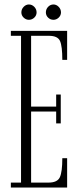

<svg xmlns="http://www.w3.org/2000/svg" viewBox="-20 -838 354 858"><path d="M28.5 0V-22H74V-678H28.5V-700H280V-570.5H258.5Q258.5 -631.5 248.2 -654.8Q238 -678 198.5 -678H119V-361.5H231V-415.5H251.5V-286.5H231V-339.5H119V-22H196.5Q236.5 -22 247.5 -46Q258.5 -70 258.5 -131H280V0ZM219 -749.5Q205 -749.5 195 -759.2Q185 -769 185 -782.5Q185 -797 195 -807.5Q205 -818 219 -818Q232 -818 242.2 -807.5Q252.5 -797 252.5 -782.5Q252.5 -769 242.2 -759.2Q232 -749.5 219 -749.5ZM109 -749.5Q96 -749.5 85.8 -759.2Q75.5 -769 75.5 -782.5Q75.5 -797 85.8 -807.5Q96 -818 109 -818Q123 -818 133.2 -807.5Q143.5 -797 143.5 -782.5Q143.5 -769 133.2 -759.2Q123 -749.5 109 -749.5Z"/></svg>

Font: Imbue 50pt ExtraLight
Style: Regular
Weight: 200
Designer: Tyler Finck
Foundry: Etcetera Type Company
Version: Version 1.102; ttfautohint (v1.8.3)